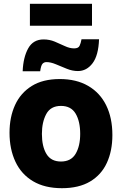

<svg xmlns="http://www.w3.org/2000/svg" viewBox="-20 -978 640 1008"><path d="M305 10Q215 10 153.5 -26.5Q92 -63 61 -129Q30 -195 30 -281Q30 -363 59 -426.5Q88 -490 146.5 -526.5Q205 -563 294 -563Q381 -563 443 -527Q505 -491 537.5 -425Q570 -359 570 -269Q570 -186 541 -123Q512 -60 453 -25Q394 10 305 10ZM300 -130Q353 -130 377 -170.5Q401 -211 401 -275Q401 -341 377 -381.5Q353 -422 300 -422Q246 -422 223 -379.5Q200 -337 200 -275Q200 -209 224 -169.5Q248 -130 300 -130ZM99 -604Q102 -677 128 -724Q154 -771 209 -771Q240 -771 267.5 -759.5Q295 -748 320.5 -736Q346 -724 369 -724Q391 -724 397.5 -737Q404 -750 408 -772H500Q497 -687 466 -646Q435 -605 389 -605Q360 -605 330.5 -617Q301 -629 273.5 -640.5Q246 -652 224 -652Q211 -652 203 -643Q195 -634 191 -604ZM137 -843V-958H463V-843Z"/></svg>

Font: Noto Sans Mono Black
Style: Regular
Weight: 900
Designer: Monotype Design Team
Foundry: Monotype Imaging Inc.
Version: Version 2.014